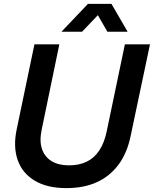

<svg xmlns="http://www.w3.org/2000/svg" viewBox="-20 -957 791 987"><path d="M321 10Q222 10 158 -28.5Q94 -67 70.5 -135.5Q47 -204 66 -293L157 -729H285L194 -289Q182 -231 196 -190.5Q210 -150 245.5 -128.5Q281 -107 335 -107Q387 -107 426 -126Q465 -145 491 -184.5Q517 -224 529 -284L622 -729H751L652 -260Q634 -171 589.5 -111Q545 -51 478 -20.5Q411 10 321 10ZM296 -794 432 -937H553L636 -794H532L483 -879L402 -794Z"/></svg>

Font: Mona Sans ExtraLight SemiBold
Style: Italic
Weight: 600
Italic angle: -11.6951°
Version: Version 2.000